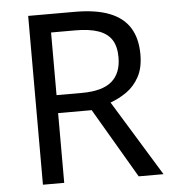

<svg xmlns="http://www.w3.org/2000/svg" viewBox="-52 -812 725 809"><g transform="rotate(-5 311.0 -408.0)"><path d="M294 -765Q383 -765 440.5 -742.5Q498 -720 526 -675Q554 -630 554 -562Q554 -505 533 -467Q512 -429 479.5 -406.5Q447 -384 411 -371L607 -51H502L329 -346H187V-51H97V-765ZM289 -687H187V-422H294Q381 -422 421 -456.5Q461 -491 461 -558Q461 -605 442.5 -633Q424 -661 386 -674Q348 -687 289 -687Z"/></g></svg>

Font: Noto Sans Tamil UI
Style: Regular
Weight: 400
Designer: Jelle Bosma - Monotype Design Team
Foundry: Monotype Imaging Inc.
Version: Version 2.004